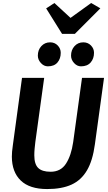

<svg xmlns="http://www.w3.org/2000/svg" viewBox="-20 -1276 732 1304"><path d="M300.5 8Q181 8 121 -49.8Q61 -107.5 60.5 -212Q60.5 -227 62 -246.2Q63.5 -265.5 67.5 -291.5L129.5 -747H280L220 -311.5Q217.5 -289.5 215.2 -267Q213 -244.5 213 -221Q213 -161 239.5 -135.2Q266 -109.5 323.5 -109.5Q393 -109.5 428.5 -165Q464 -220.5 477 -311L537 -747H686.5L624.5 -296Q609.5 -185 571 -119.5Q532 -52.5 465.8 -22.2Q399.5 8 300.5 8ZM305 -825.5Q278 -825.5 257.5 -848.2Q237 -871 237 -898Q237 -937 260.8 -962.8Q284.5 -988.5 320.5 -988.5Q351.5 -988.5 372 -967.2Q392.5 -946 392.5 -917.5Q392.5 -877.5 370.2 -851.5Q348 -825.5 305 -825.5ZM530 -825.5Q503.5 -825.5 483 -848Q462.5 -870.5 462.5 -898Q462.5 -936.5 486 -962.5Q509.5 -988.5 546 -988.5Q577 -988.5 597.8 -967.2Q618.5 -946 618.5 -917.5Q618.5 -878 595.8 -851.8Q573 -825.5 530 -825.5ZM401.5 -1046 293.5 -1219 349.5 -1255.5 459 -1154.5 599 -1255.5 661.5 -1219.5 488.5 -1046Z"/></svg>

Font: Merriweather Sans Italic
Style: Bold
Weight: 700
Italic angle: -7.5°
Designer: Eben Sorkin
Foundry: Eben Sorkin
Version: Version 1.008; ttfautohint (v1.7.19-72a1) -l 8 -r 50 -G 200 